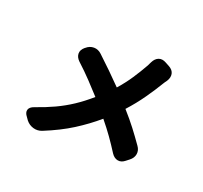

<svg xmlns="http://www.w3.org/2000/svg" viewBox="-163 -999 1325 1255"><g transform="rotate(30 500.0 -371.5)"><path d="M251 -591Q271 -616 300.5 -621Q330 -626 357 -608Q408 -575 458.5 -540.5Q509 -506 559 -470Q594 -527 618.5 -583.5Q643 -640 663 -697Q666 -708 668 -715Q670 -722 671 -725Q680 -756 702 -769Q724 -782 755 -771L785 -761Q816 -750 825 -726Q834 -702 822 -673Q819 -668 814.5 -657.5Q810 -647 808 -642Q786 -584 753.5 -514.5Q721 -445 678 -377Q735 -332 778.5 -292Q822 -252 866 -208Q889 -186 889.5 -157.5Q890 -129 868 -105L849 -84Q828 -60 802 -60.5Q776 -61 754 -84Q712 -130 673.5 -168Q635 -206 585 -249Q525 -176 453 -110.5Q381 -45 279 19Q251 36 219.5 32.5Q188 29 164 8L147 -9Q123 -30 125.5 -51.5Q128 -73 157 -89Q222 -125 275.5 -162.5Q329 -200 376 -244.5Q423 -289 469 -346Q424 -381 373.5 -418.5Q323 -456 262 -495Q236 -513 231.5 -538Q227 -563 248 -588Z"/></g></svg>

Font: Chiron GoRound TC EB
Style: Regular
Weight: 700
Designer: Ryoko NISHIZUKA 西塚涼子 (kana, bopomofo & ideographs); Paul D. Hunt (Latin, Greek & Cyrillic); Sandoll Communications 산돌커뮤니
Foundry: Adobe
Version: Version 1.000;hotconv 1.1.1;makeotfexe 2.6.0